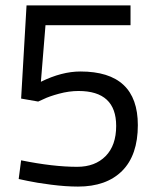

<svg xmlns="http://www.w3.org/2000/svg" viewBox="-20 -680 570 709"><path d="M78 -660H462V-587H148L131 -378Q208 -416 277 -416Q489 -416 489 -218Q489 -107 431 -49Q373 9 268 9Q223 9 168.5 2Q114 -5 82 -12L49 -19L58 -88Q176 -64 265 -64Q331 -64 370 -103.5Q409 -143 409 -215Q409 -344 270 -344Q235 -344 198 -334Q161 -324 141 -314L121 -305L58 -316Z"/></svg>

Font: TitilliumText22L Rg
Style: Regular
Weight: 400
Designer: Campivisivi
Foundry: Campivisivi
Version: 1.000